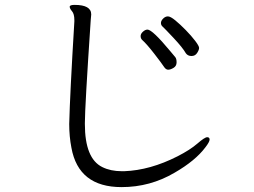

<svg xmlns="http://www.w3.org/2000/svg" viewBox="-20 -740 1040 785"><path d="M583 -619Q603 -619 676 -531Q691 -513 696.5 -506.5Q702 -500 702 -485Q702 -470 689.5 -462.5Q677 -455 667.5 -455Q658 -455 650 -467.5Q642 -480 611 -520Q580 -560 561 -577Q555 -583 555 -592.5Q555 -602 564.5 -610.5Q574 -619 583 -619ZM740 -522Q727 -545 689.5 -585Q652 -625 645 -631Q638 -637 638 -646Q638 -655 647 -664Q656 -673 666.5 -673Q677 -673 697 -656.5Q717 -640 739.5 -617Q762 -594 778 -573Q794 -552 794 -544Q794 -536 786 -523.5Q778 -511 763 -511Q748 -511 740 -522ZM353 -681 351 -659Q327 -301 327 -237V-233Q327 -92 398 -57Q432 -40 478 -40H488Q594 -44 706 -101Q757 -127 787 -153Q817 -179 827 -179Q837 -179 837 -169.5Q837 -160 820 -138Q779 -83 694 -34Q594 25 477 25Q301 25 272 -136Q263 -182 263 -233Q266 -355 284 -652V-658Q284 -683 274.5 -694Q265 -705 265 -712.5Q265 -720 285 -720Q353 -720 353 -681Z"/></svg>

Font: LXGW Bright GB
Style: Regular
Weight: 400
Designer: Christian Thalmann (Catharsis Fonts)
Foundry: LXGW / Christian Thalmann (Catharsis Fonts) / Fontworks Inc.
Version: Version 5.510